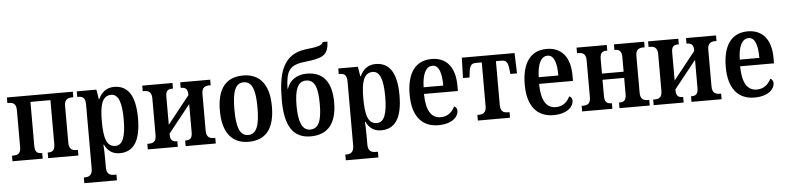

<svg xmlns="http://www.w3.org/2000/svg" viewBox="-53 -1070 6581 1607"><g transform="rotate(-5 3237.5 -266.5)"><path d="M16 0H270V-47H267C233 -47 209 -56 209 -113V-482H377V-113C377 -56 352 -47 318 -47H316V0H570V-47H559C524 -47 495 -58 495 -113V-423C495 -479 524 -489 559 -489H570V-536H16V-489H27C62 -489 90 -479 90 -422V-113C90 -56 62 -47 27 -47H16Z M599 235H873V187H853C825 187 790 179 790 121V43C790 4 789 -41 786 -71H791C815 -21 854 11 916 11C1032 11 1094 -75 1094 -268C1094 -461 1031 -546 917 -546C850 -546 810 -508 785 -455H781L768 -536H603V-489H611C645 -489 671 -480 671 -420V119C671 179 636 187 608 187H599ZM886 -53C811 -53 790 -128 790 -269C790 -403 811 -482 887 -482C949 -482 974 -407 974 -269C974 -128 949 -53 886 -53Z M1153 0H1405V-47H1400C1370 -47 1346 -56 1346 -107V-116L1531 -348V-110C1531 -58 1508 -47 1477 -47H1471V0H1724V-47H1713C1678 -47 1649 -58 1649 -116V-421C1649 -479 1678 -489 1713 -489H1724V-536H1472V-489H1477C1508 -489 1531 -478 1531 -430V-423L1346 -190V-429C1346 -480 1371 -489 1401 -489H1407V-536H1153V-489H1164C1199 -489 1228 -479 1228 -421V-114C1228 -56 1199 -47 1164 -47H1153Z M1999 10C2144 10 2219 -81 2219 -269C2219 -457 2137 -547 2002 -547C1857 -547 1782 -457 1782 -269C1782 -81 1865 10 1999 10ZM2001 -47C1930 -47 1904 -123 1904 -269C1904 -415 1929 -490 2000 -490C2073 -490 2098 -415 2098 -269C2098 -123 2073 -47 2001 -47Z M2521 10C2672 10 2741 -88 2741 -256C2741 -427 2672 -516 2533 -516C2441 -516 2385 -465 2366 -404H2362C2367 -551 2391 -601 2529 -616C2667 -632 2726 -647 2729 -768H2690C2680 -737 2636 -730 2546 -720C2347 -697 2306 -536 2306 -312C2306 -93 2376 10 2521 10ZM2521 -47C2454 -47 2425 -121 2425 -256C2425 -385 2450 -459 2522 -459C2596 -459 2620 -389 2620 -253C2620 -119 2596 -47 2521 -47Z M2796 235H3070V187H3050C3022 187 2987 179 2987 121V43C2987 4 2986 -41 2983 -71H2988C3012 -21 3051 11 3113 11C3229 11 3291 -75 3291 -268C3291 -461 3228 -546 3114 -546C3047 -546 3007 -508 2982 -455H2978L2965 -536H2800V-489H2808C2842 -489 2868 -480 2868 -420V119C2868 179 2833 187 2805 187H2796ZM3083 -53C3008 -53 2987 -128 2987 -269C2987 -403 3008 -482 3084 -482C3146 -482 3171 -407 3171 -269C3171 -128 3146 -53 3083 -53Z M3594 10C3712 10 3763 -49 3763 -96C3763 -117 3752 -130 3738 -135C3718 -91 3679 -55 3620 -55C3541 -55 3498 -118 3496 -261H3781V-306C3781 -464 3707 -547 3585 -547C3452 -547 3376 -452 3376 -264C3376 -90 3452 10 3594 10ZM3498 -317C3501 -429 3532 -490 3587 -490C3642 -490 3663 -422 3663 -317Z M3926 0H4196V-47H4182C4146 -47 4120 -58 4120 -114V-482H4166C4207 -482 4220 -464 4227 -401L4231 -365H4287L4281 -536H3838L3833 -365H3888L3892 -401C3899 -464 3911 -482 3954 -482H4001V-114C4001 -58 3972 -47 3936 -47H3926Z M4561 10C4679 10 4730 -49 4730 -96C4730 -117 4719 -130 4705 -135C4685 -91 4646 -55 4587 -55C4508 -55 4465 -118 4463 -261H4748V-306C4748 -464 4674 -547 4552 -547C4419 -547 4343 -452 4343 -264C4343 -90 4419 10 4561 10ZM4465 -317C4468 -429 4499 -490 4554 -490C4609 -490 4630 -422 4630 -317Z M4802 0H5056V-47H5053C5020 -47 4995 -56 4995 -113V-249H5177V-113C5177 -56 5153 -47 5119 -47H5116V0H5370V-47H5360C5324 -47 5295 -58 5295 -113V-423C5295 -479 5324 -489 5360 -489H5370V-536H5116V-489H5119C5153 -489 5177 -479 5177 -423V-301H4995V-423C4995 -479 5018 -489 5053 -489H5056V-536H4802V-489H4814C4848 -489 4877 -479 4877 -423V-113C4877 -56 4849 -47 4814 -47H4802Z M5403 0H5655V-47H5650C5620 -47 5596 -56 5596 -107V-116L5781 -348V-110C5781 -58 5758 -47 5727 -47H5721V0H5974V-47H5963C5928 -47 5899 -58 5899 -116V-421C5899 -479 5928 -489 5963 -489H5974V-536H5722V-489H5727C5758 -489 5781 -478 5781 -430V-423L5596 -190V-429C5596 -480 5621 -489 5651 -489H5657V-536H5403V-489H5414C5449 -489 5478 -479 5478 -421V-114C5478 -56 5449 -47 5414 -47H5403Z M6250 10C6368 10 6419 -49 6419 -96C6419 -117 6408 -130 6394 -135C6374 -91 6335 -55 6276 -55C6197 -55 6154 -118 6152 -261H6437V-306C6437 -464 6363 -547 6241 -547C6108 -547 6032 -452 6032 -264C6032 -90 6108 10 6250 10ZM6154 -317C6157 -429 6188 -490 6243 -490C6298 -490 6319 -422 6319 -317Z"/></g></svg>

Font: Noto Serif Condensed Semi
Style: Regular
Weight: 600
Width: 3
Designer: Monotype Design Team
Foundry: Monotype Imaging Inc.
Version: Version 1.002